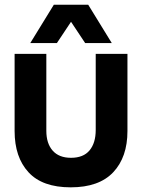

<svg xmlns="http://www.w3.org/2000/svg" viewBox="-20 -791 609 823"><path d="M42.6 -229.4V-560H178.6V-230.2Q178.6 -176.4 205.6 -145.5Q232.7 -114.6 284.4 -114.6Q337.5 -114.6 363.9 -146.4Q390.3 -178.3 390.3 -233.8V-560H526.3V-229.4Q526.3 -117.3 465.4 -52.7Q404.5 12 283 12Q161.5 12 102.1 -52.7Q42.6 -117.3 42.6 -229.4ZM333 -770.6 223.8 -606.3H109.7L210.7 -770.6ZM459.2 -606.3H345.1L235.9 -770.6H358.2Z"/></svg>

Font: TASA Explorer VF
Style: Regular
Weight: 400
Designer: Weizhong Zhang
Foundry: Local Remote
Version: Version 1.000;Glyphs 3.2 (3192)